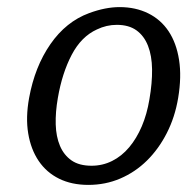

<svg xmlns="http://www.w3.org/2000/svg" viewBox="-20 -514 535 541"><path d="M482 -238Q473 -184 450 -139Q427 -94 394 -61.5Q361 -29 319 -11Q277 7 229 7Q182 7 146.5 -10.5Q111 -28 89 -60.5Q67 -93 59.5 -138Q52 -183 62 -238Q78 -326 122 -389.5Q166 -453 231 -477Q277 -494 317 -494Q362 -494 397.5 -476.5Q433 -459 455 -426Q477 -393 484.5 -345.5Q492 -298 482 -238ZM401 -234Q409 -280 408.5 -318.5Q408 -357 397 -385Q386 -413 364.5 -428.5Q343 -444 309 -444Q280 -444 253 -431Q209 -411 182 -359.5Q155 -308 143 -238Q136 -198 137 -163.5Q138 -129 149 -103Q160 -77 181.5 -62Q203 -47 238 -47Q269 -47 296 -60.5Q323 -74 344 -99Q365 -124 379.5 -158Q394 -192 401 -234Z"/></svg>

Font: Jura
Style: Italic
Weight: 400
Designer: Ed Merritt
Foundry: Ten by Twenty
Version: Version 1.007